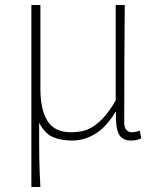

<svg xmlns="http://www.w3.org/2000/svg" viewBox="-20 -547 632 765"><path d="M105 -527H141V-192Q141 -111 169 -65.5Q197 -20 263 -20Q284 -20 305.5 -24Q327 -28 349 -41.5Q371 -55 394 -80Q417 -105 441 -147V-527H477Q476 -407 475.5 -292.5Q475 -178 475 -59Q475 -39 483.5 -29.5Q492 -20 506 -20Q514 -20 520 -21.5Q526 -23 537 -26L543 4Q535 8 525.5 10.5Q516 13 503 13Q466 13 453 -13.5Q440 -40 442 -101H440Q404 -41 360 -14Q316 13 267 13Q224 13 191.5 -0.5Q159 -14 136 -58Q136 -12 136 21.5Q136 55 136.5 83Q137 111 138 137.5Q139 164 141 198H105Z"/></svg>

Font: Kinto Sans Thin
Style: Regular
Weight: 100
Designer: Authors: Ryoko NISHIZUKA  (kana & ideographs); Paul D. Hunt (Latin, Greek & Cyrillic); Wenlong ZHANG  (bopomofo); Sandol
Foundry: Adobe Systems Incorporated, ookami Inc.
Version: Version 0.001